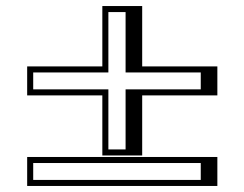

<svg xmlns="http://www.w3.org/2000/svg" viewBox="-20 -655 807 636"><path d="M90 -59H645V-115H90ZM339 -160H396V-359H645V-415H396V-615H339V-415H90V-359H339ZM451 -140H319V-339H70V-435H319V-635H451V-435H700V-339H451ZM700 -39H70V-135H700Z"/></svg>

Font: Jacques Francois Shadow
Style: Regular
Weight: 400
Designer: Alexei Vanyashin, Nikita Kanarev (i@xarsok.ru)
Foundry: Cyreal (www.cyreal.org)
Version: Version 1.003